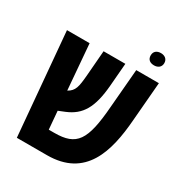

<svg xmlns="http://www.w3.org/2000/svg" viewBox="-175 -858 912 977"><g transform="rotate(30 281.5 -370.0)"><path d="M487 -668C509 -668 527 -680 527 -704C527 -728 509 -740 487 -740C464 -740 447 -728 447 -704C447 -679 464 -668 487 -668ZM67 0H244C469 0 520 -180 535 -374L554 -602H421L402 -377C386 -170 350 -117 219 -117H187L178 -223L215 -238C298 -272 335 -334 346 -468L357 -602H229L217 -452C211 -383 206 -357 169 -336L147 -602H14Z"/></g></svg>

Font: Noto Sans Hebrew ExtraCondensed
Style: Bold
Weight: 700
Width: 2
Designer: Monotype Design Team
Foundry: Monotype Imaging Inc.
Version: Version 2.004